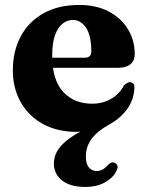

<svg xmlns="http://www.w3.org/2000/svg" viewBox="-20 -510 584 761"><path d="M143.1 -241.3V-281.2H315.2Q341.9 -281.2 341.9 -305.7Q341.9 -369.9 320.7 -400.5Q299.4 -431 269.9 -431Q246.6 -431 227.8 -416.1Q209 -401.2 197.9 -370Q186.9 -338.9 186.9 -289.3Q186.9 -193.4 230.1 -146.2Q273.4 -99 345.1 -99Q387.7 -99 421.2 -118.8Q454.7 -138.6 471 -171.3Q486.7 -185.5 495.6 -184.3Q502.4 -183.9 507.6 -179.3Q512.8 -174.7 512.8 -164.3Q511.9 -118.4 486.2 -80.8Q460.6 -43.3 414.2 -17.1Q366.5 8.8 343.4 39.9Q320.4 70.9 320.4 110.3Q320.4 139.7 332.4 153.8Q344.5 167.8 363.2 167.8Q376.3 167.8 387.7 161.3Q399.1 154.7 408.2 143.6Q414.3 137.6 419.9 135Q425.5 132.3 432.5 134.4Q439.8 136.4 444.4 144.6Q449 152.8 442 166.4Q430.3 192.8 397.8 211.8Q365.3 230.9 317.6 230.9Q258.1 230.9 225.9 205.1Q193.6 179.3 193.6 138Q193.6 92 235.1 54.8Q276.7 17.6 365 -20.3L325.9 7Q313.8 10.3 302.7 11.4Q291.7 12.6 283.4 12.6Q207.9 12.6 151 -18.2Q94.2 -49.1 62.6 -104.2Q30.9 -159.3 30.9 -231.2Q30.9 -307.1 62 -365.5Q93 -423.9 152.1 -457.1Q211.1 -490.4 293.9 -490.4Q361.8 -490.4 411 -464.4Q460.2 -438.4 487.1 -394.3Q514.1 -350.2 514.1 -295.7Q514.1 -269.4 496.9 -255.4Q479.7 -241.3 447.9 -241.3Z"/></svg>

Font: Fraunces
Style: Regular
Weight: 900
Version: Version 1.000;[b76b70a41]